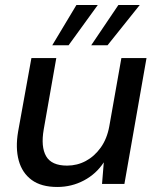

<svg xmlns="http://www.w3.org/2000/svg" viewBox="-20 -732 628 764"><path d="M208 12Q144 12 106 -16Q68 -44 54.5 -93.5Q41 -143 52 -208L105 -501H204L154 -217Q142 -148 163.5 -110.5Q185 -73 247 -73Q287 -73 321.5 -91.5Q356 -110 381 -145Q406 -180 415 -230L463 -501H563L475 0H386L393 -86Q363 -40 314 -14Q265 12 208 12ZM343 -552 451 -712H536L408 -552ZM188 -552 284 -712H369L253 -552Z"/></svg>

Font: DM Sans 17pt Medium
Style: Italic
Weight: 500
Italic angle: -10°
Version: Version 4.004;gftools[0.9.30]